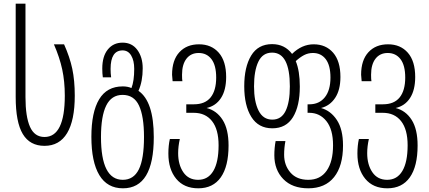

<svg xmlns="http://www.w3.org/2000/svg" viewBox="-20 -780 2324 1040"><path d="M65 -255V-760H118V-254Q118 -148 142.5 -93Q167 -38 221 -38Q331 -38 331 -262Q331 -339 317 -404Q303 -469 272 -540H327Q358 -471 371.5 -407.5Q385 -344 385 -262Q385 -128 343.5 -59Q302 10 221 10Q142 10 103.5 -54Q65 -118 65 -255Z M475 -39Q475 -172 517 -242Q559 -312 645 -312Q672 -312 692 -303Q707 -341 707 -407Q707 -452 690.5 -479.5Q674 -507 644 -507Q579 -507 579 -407Q579 -382 582 -361H537Q534 -381 534 -409Q534 -475 564 -512Q594 -549 644 -549Q695 -549 724 -509.5Q753 -470 753 -410Q753 -339 730 -288Q813 -231 813 -37Q813 240 646 240Q561 240 518 168.5Q475 97 475 -39ZM760 -38Q760 -150 733 -208Q706 -266 644 -266Q584 -266 555.5 -208.5Q527 -151 527 -38Q527 194 645 194Q704 194 732 137.5Q760 81 760 -38Z M892 52Q892 8 900 -27H954Q945 13 945 50Q945 112 973 153Q1001 194 1053 194Q1107 194 1135.5 146Q1164 98 1164 7Q1164 -79 1128.5 -124Q1093 -169 1029 -169H989V-215H1030Q1091 -215 1121 -252.5Q1151 -290 1151 -360Q1151 -426 1125.5 -459.5Q1100 -493 1056 -493Q1014 -493 990 -462Q966 -431 966 -375Q966 -350 968 -340H915Q912 -367 912 -375Q912 -454 951.5 -497Q991 -540 1058 -540Q1125 -540 1165 -494.5Q1205 -449 1205 -363Q1205 -292 1177 -249Q1149 -206 1099 -195Q1154 -181 1186 -130.5Q1218 -80 1218 8Q1218 121 1176 180.5Q1134 240 1054 240Q977 240 934.5 188.5Q892 137 892 52Z M1466 61Q1466 21 1473 -16H1526Q1519 21 1519 58Q1519 115 1553 154.5Q1587 194 1650 194Q1715 194 1749.5 144.5Q1784 95 1784 7Q1784 -79 1748 -124Q1712 -169 1655 -169H1646V-215H1656Q1709 -215 1739.5 -253Q1770 -291 1770 -360Q1770 -426 1744.5 -459.5Q1719 -493 1675 -493Q1649 -493 1627 -481.5Q1605 -470 1582 -449Q1604 -396 1604 -311Q1604 -206 1567 -145.5Q1530 -85 1455 -85Q1380 -85 1341.5 -146.5Q1303 -208 1303 -313Q1303 -417 1340.5 -479Q1378 -541 1454 -541Q1522 -541 1562 -488Q1615 -540 1679 -540Q1745 -540 1784.5 -494.5Q1824 -449 1824 -363Q1824 -293 1795.5 -250Q1767 -207 1719 -195Q1772 -180 1805 -129.5Q1838 -79 1838 8Q1838 119 1789.5 179.5Q1741 240 1650 240Q1563 240 1514.5 190Q1466 140 1466 61ZM1550 -312Q1550 -495 1454 -495Q1403 -495 1379.5 -446Q1356 -397 1356 -312Q1356 -230 1380.5 -181Q1405 -132 1455 -132Q1504 -132 1527 -179Q1550 -226 1550 -312Z M1916 52Q1916 8 1924 -27H1978Q1969 13 1969 50Q1969 112 1997 153Q2025 194 2077 194Q2131 194 2159.5 146Q2188 98 2188 7Q2188 -79 2152.5 -124Q2117 -169 2053 -169H2013V-215H2054Q2115 -215 2145 -252.5Q2175 -290 2175 -360Q2175 -426 2149.5 -459.5Q2124 -493 2080 -493Q2038 -493 2014 -462Q1990 -431 1990 -375Q1990 -350 1992 -340H1939Q1936 -367 1936 -375Q1936 -454 1975.5 -497Q2015 -540 2082 -540Q2149 -540 2189 -494.5Q2229 -449 2229 -363Q2229 -292 2201 -249Q2173 -206 2123 -195Q2178 -181 2210 -130.5Q2242 -80 2242 8Q2242 121 2200 180.5Q2158 240 2078 240Q2001 240 1958.5 188.5Q1916 137 1916 52Z"/></svg>

Font: Noto Sans Georgian Light Cond
Style: Regular
Weight: 300
Width: 3
Designer: Monotype Design team
Foundry: Monotype Imaging Inc.
Version: Version 1.000